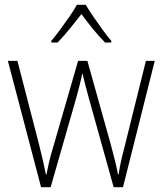

<svg xmlns="http://www.w3.org/2000/svg" viewBox="-20 -784 681 804"><path d="M352 -373Q337 -427 326 -474H324Q319 -449 312.5 -424Q306 -399 299 -373L192 0H152L13 -529H53L144 -177Q154 -137 160.5 -108.5Q167 -80 172 -54H175Q179 -77 186 -107Q193 -137 205 -176L307 -529H346L445 -175Q454 -141 461.5 -111Q469 -81 474 -54H477Q481 -83 486.5 -108Q492 -133 502 -171L591 -529H628L495 0H456ZM339 -764Q352 -742 371.5 -713.5Q391 -685 411 -657.5Q431 -630 446 -613V-606H420Q395 -631 368.5 -663.5Q342 -696 321 -725Q299 -697 272.5 -664Q246 -631 221 -606H195V-613Q211 -632 231.5 -659.5Q252 -687 271 -714.5Q290 -742 302 -764Z"/></svg>

Font: Noto Sans Telugu SemiCondensed ExtraLight
Style: Regular
Weight: 200
Width: 4
Designer: Jelle Bosma - Monotype Design Team
Foundry: Monotype Imaging Inc.
Version: Version 2.005; ttfautohint (v1.8.4.7-5d5b)